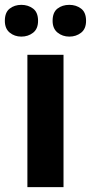

<svg xmlns="http://www.w3.org/2000/svg" viewBox="-35 -838 375 792"><path d="M227 -66H78V-612H227ZM-15 -752Q-15 -787 5 -802.5Q25 -818 53 -818Q81 -818 101.5 -802.5Q122 -787 122 -752Q122 -719 101.5 -703Q81 -687 53 -687Q25 -687 5 -703.5Q-15 -720 -15 -752ZM182 -752Q182 -787 202 -802.5Q222 -818 251 -818Q279 -818 299.5 -802.5Q320 -787 320 -752Q320 -719 299.5 -703Q279 -687 251 -687Q223 -687 202.5 -703.5Q182 -720 182 -752Z"/></svg>

Font: Noto Sans Malayalam UI
Style: Regular
Weight: 400
Designer: Jelle Bosma - Monotype Design Team
Foundry: Monotype Imaging Inc.
Version: Version 2.104